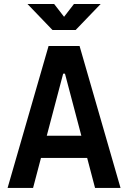

<svg xmlns="http://www.w3.org/2000/svg" viewBox="-20 -918 626 938"><path d="M17.1 0 217.3 -693.4H368.7L568.8 0H444.3L405.8 -146.5H180.2L141.6 0ZM208.5 -254.9H377.4L297.4 -558.1H288.6ZM236.3 -771.5 114.3 -898.4H244.6L293 -835.9L341.3 -898.4H471.7L349.6 -771.5Z"/></svg>

Font: CaskaydiaCove NF SemiBold
Style: Regular
Weight: 600
Designer: Aaron Bell
Foundry: Saja Typeworks
Version: Version 2111.001; VTT 6.35;Nerd Fonts 3.2.1